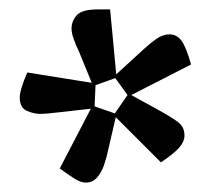

<svg xmlns="http://www.w3.org/2000/svg" viewBox="-20 -734 426 408"><path d="M162 -346Q152 -346 139 -354Q126 -362 107 -376L173 -503L102 -495Q95 -494 83 -493Q71 -492 65 -492Q52 -492 37 -498.5Q22 -505 22 -527Q22 -543 38 -580L175 -558L148 -624Q142 -636 137 -650Q132 -664 132 -673Q132 -689 143 -701.5Q154 -714 188 -714H214L227 -576L286 -630Q299 -642 312.5 -651.5Q326 -661 340 -661Q356 -661 366 -647Q376 -633 386 -597L259 -532L319 -499Q346 -484 359 -474Q372 -464 372 -446Q372 -433 360.5 -420Q349 -407 322 -389L226 -485L210 -416Q207 -401 201.5 -384.5Q196 -368 186.5 -357Q177 -346 162 -346ZM224 -493 251 -532 225 -568 183 -553 181 -508Z"/></svg>

Font: Faustina SemiBold
Style: Italic
Weight: 600
Italic angle: -8°
Designer: Alfonso Garcia
Foundry: http://www.omnibus-type.com
Version: Version 1.200